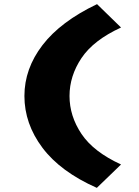

<svg xmlns="http://www.w3.org/2000/svg" viewBox="-20 -722 674 928"><path d="M448 186Q272 108 185 -8Q98 -124 98 -258Q98 -390 185.5 -504Q273 -618 449 -702L565 -589Q432 -528 374 -441.5Q316 -355 316 -258Q316 -161 374 -74.5Q432 12 565 73Z"/></svg>

Font: Lexend Peta Black
Style: Regular
Weight: 900
Version: Version 1.007